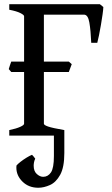

<svg xmlns="http://www.w3.org/2000/svg" viewBox="-20 -635 525 899"><path d="M435.5 -434.6H407.2Q404.8 -492.7 398.4 -529.5Q392.1 -566.4 373.5 -566.4H160.2L174.3 -615.2H447.8L463.9 -602.1Q463.4 -589.4 460.2 -566.9Q457 -544.4 452.6 -518.6Q448.2 -492.7 443.6 -470Q439 -447.3 435.5 -434.6ZM23.4 0V-25.9Q56.2 -32.7 74.5 -41Q92.8 -49.3 92.8 -55.7V-559.1Q92.8 -564.9 75.7 -573.7Q58.6 -582.5 23.4 -589.4V-615.2H256.3V-589.4Q227.1 -585.9 206.3 -581.3Q185.5 -576.7 185.5 -569.8V-55.7Q185.5 -49.3 205.3 -42.5Q225.1 -35.6 281.2 -25.9V0ZM302.2 -297.9H32.7L21 -311.5Q22.9 -318.8 26.4 -328.9Q29.8 -338.9 32.7 -346.7H302.2L315.9 -334.5ZM129.9 89.8Q131.8 91.3 137.2 97.7Q142.6 104 145 107.9Q140.6 117.2 139.2 125.5Q137.7 133.8 137.7 141.1Q137.7 166.5 152.3 179.7Q167 192.9 182.1 192.9Q204.6 192.9 218.5 172.4Q232.4 151.9 232.4 95.7V-7.8L281.2 -14.6V81.5Q281.2 148.4 261.7 183.6Q242.2 218.8 213.9 231.4Q185.5 244.1 159.2 244.1Q114.7 244.1 85.7 215.8Q56.6 187.5 56.6 149.9Q56.6 143.6 57.1 140.1Q62.5 133.3 75.9 122.8Q89.4 112.3 104.5 103Q119.6 93.8 129.9 89.8Z"/></svg>

Font: Gentium Book Plus
Style: Regular
Weight: 400
Designer: Victor Gaultney, Annie Olsen, Iska Routamaa, Becca Hirsbrunner
Foundry: SIL International
Version: Version 6.101